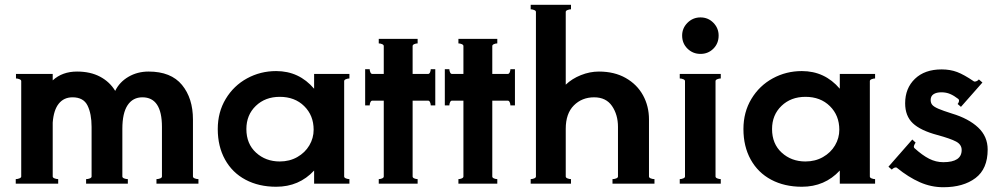

<svg xmlns="http://www.w3.org/2000/svg" viewBox="-20 -770 4186 805"><path d="M789 -30Q789 -25 796.5 -22Q804 -19 812 -19V0H636V-19Q644 -19 651.5 -22Q659 -25 659 -30V-238Q659 -362 577 -362Q537 -362 515 -329Q493 -296 493 -230V-30Q493 -25 500.5 -22Q508 -19 516 -19V0H341V-19Q349 -19 356.5 -22Q364 -25 364 -30V-238Q364 -293 347 -327.5Q330 -362 284 -362Q248 -362 226.5 -335.5Q205 -309 201 -256V-30Q201 -25 209 -22Q217 -19 224 -19V0H46V-19Q53 -19 61 -22Q69 -25 69 -30V-430Q69 -435 61.5 -438Q54 -441 47 -441V-460H201V-433Q241 -470 303 -470Q359 -470 399.5 -448.5Q440 -427 463 -389Q481 -426 518.5 -448Q556 -470 603 -470Q697 -470 743 -414Q789 -358 789 -269Z M1445 -441Q1438 -441 1430.5 -438Q1423 -435 1423 -430V-30Q1423 -25 1430.5 -22Q1438 -19 1445 -19V0H1297V-55Q1234 13 1138 13Q1065 13 1009.5 -16.5Q954 -46 923.5 -101Q893 -156 893 -229Q893 -300 926.5 -355.5Q960 -411 1016 -441.5Q1072 -472 1138 -472Q1234 -472 1297 -398V-460H1445ZM1295 -226Q1295 -286 1255.5 -325Q1216 -364 1153 -364Q1092 -364 1052.5 -326Q1013 -288 1013 -229Q1013 -167 1053.5 -130Q1094 -93 1153 -93Q1194 -93 1226.5 -111.5Q1259 -130 1277 -160.5Q1295 -191 1295 -226Z M1805 -480V-328H1786Q1786 -335 1783 -341.5Q1780 -348 1775 -348H1710V-30Q1710 -25 1717 -22Q1724 -19 1731 -19V0H1568V-19Q1575 -19 1582 -22Q1589 -25 1589 -30V-348H1541Q1536 -348 1533 -341.5Q1530 -335 1530 -328H1511V-480H1530Q1530 -473 1533 -466.5Q1536 -460 1541 -460H1589V-577Q1589 -582 1582 -585Q1575 -588 1568 -588V-607H1731V-588Q1724 -588 1717 -585Q1710 -582 1710 -577V-460H1775Q1780 -460 1783 -466.5Q1786 -473 1786 -480Z M2139 -480V-328H2120Q2120 -335 2117 -341.5Q2114 -348 2109 -348H2044V-30Q2044 -25 2051 -22Q2058 -19 2065 -19V0H1902V-19Q1909 -19 1916 -22Q1923 -25 1923 -30V-348H1875Q1870 -348 1867 -341.5Q1864 -335 1864 -328H1845V-480H1864Q1864 -473 1867 -466.5Q1870 -460 1875 -460H1923V-577Q1923 -582 1916 -585Q1909 -588 1902 -588V-607H2065V-588Q2058 -588 2051 -585Q2044 -582 2044 -577V-460H2109Q2114 -460 2117 -466.5Q2120 -473 2120 -480Z M2701 -30Q2701 -25 2708.5 -22Q2716 -19 2724 -19V0H2548V-19Q2556 -19 2563.5 -22Q2571 -25 2571 -30V-238Q2571 -289 2546 -325.5Q2521 -362 2471 -362Q2420 -362 2386 -328Q2352 -294 2352 -230V-30Q2352 -25 2359.5 -22Q2367 -19 2374 -19V0H2205V-19Q2212 -19 2219.5 -22Q2227 -25 2227 -30V-720Q2227 -725 2219.5 -728Q2212 -731 2205 -731V-750H2374V-731Q2367 -731 2359.5 -728Q2352 -725 2352 -720V-415Q2378 -440 2415.5 -455Q2453 -470 2491 -470Q2556 -470 2603.5 -443Q2651 -416 2676 -370.5Q2701 -325 2701 -269Z M2840 -621Q2840 -652 2862.5 -674.5Q2885 -697 2917 -697Q2949 -697 2971 -674.5Q2993 -652 2993 -621Q2993 -588 2971 -566Q2949 -544 2917 -544Q2885 -544 2862.5 -566Q2840 -588 2840 -621ZM2830 -441V-460H3002V-441Q2995 -441 2987.5 -438Q2980 -435 2980 -430V-30Q2980 -25 2987.5 -22Q2995 -19 3002 -19V0H2830V-19Q2837 -19 2844.5 -22Q2852 -25 2852 -30V-430Q2852 -435 2844.5 -438Q2837 -441 2830 -441Z M3649 -441Q3642 -441 3634.5 -438Q3627 -435 3627 -430V-30Q3627 -25 3634.5 -22Q3642 -19 3649 -19V0H3501V-55Q3438 13 3342 13Q3269 13 3213.5 -16.5Q3158 -46 3127.5 -101Q3097 -156 3097 -229Q3097 -300 3130.5 -355.5Q3164 -411 3220 -441.5Q3276 -472 3342 -472Q3438 -472 3501 -398V-460H3649ZM3499 -226Q3499 -286 3459.5 -325Q3420 -364 3357 -364Q3296 -364 3256.5 -326Q3217 -288 3217 -229Q3217 -167 3257.5 -130Q3298 -93 3357 -93Q3398 -93 3430.5 -111.5Q3463 -130 3481 -160.5Q3499 -191 3499 -226Z M3741 -66Q3739 -68 3736 -68Q3728 -68 3719 -59L3705 -71L3805 -185L3819 -172Q3815 -167 3812.5 -160Q3810 -153 3814 -149Q3847 -119 3875.5 -104.5Q3904 -90 3935 -90Q4012 -90 4012 -141Q4012 -164 3988.5 -176.5Q3965 -189 3910 -204Q3839 -223 3807 -253.5Q3775 -284 3775 -337Q3775 -400 3816 -439.5Q3857 -479 3928 -479Q3964 -479 3993 -468Q4022 -457 4063 -429Q4064 -428 4067 -428Q4072 -428 4077 -431Q4082 -434 4084 -437L4099 -424L4009 -322L3995 -334Q3999 -338 4000.5 -344.5Q4002 -351 3998 -355Q3980 -369 3963.5 -376Q3947 -383 3927 -383Q3906 -383 3894 -375Q3882 -367 3882 -351Q3882 -338 3889 -330Q3896 -322 3914.5 -314Q3933 -306 3971 -294Q4041 -273 4081 -235.5Q4121 -198 4121 -143Q4121 -62 4070 -23.5Q4019 15 3935 15Q3884 15 3836.5 -6Q3789 -27 3741 -66Z"/></svg>

Font: Aoboshi One
Style: Regular
Weight: 400
Designer: IKIMOJI
Foundry: Natsumi Matsuba
Version: Version 1.000; ttfautohint (v1.8.3)